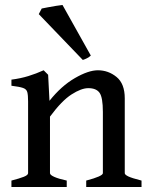

<svg xmlns="http://www.w3.org/2000/svg" viewBox="-20 -751 602 771"><path d="M326.2 0V-25.9Q393.1 -43.5 393.1 -55.7V-301.8Q393.1 -359.4 379.9 -378.2Q366.7 -397 334.5 -397Q306.6 -397 267.3 -371.8Q228 -346.7 180.7 -282.7V-55.7Q180.7 -48.3 198.5 -40.5Q216.3 -32.7 248 -25.9V0H25.9V-25.9Q58.1 -34.2 75.4 -41Q92.8 -47.9 92.8 -55.7V-343.8Q92.8 -369.1 89.6 -381.1Q86.4 -393.1 72.3 -397.9Q58.1 -402.8 25.9 -406.7V-431.2Q63 -436 94 -445.6Q125 -455.1 155.3 -468.8L173.3 -450.7L178.7 -346.2Q226.1 -405.8 280.5 -437.3Q335 -468.8 373 -468.8Q415 -468.8 448 -441.9Q481 -415 481 -356V-55.7Q481 -49.3 495.4 -42.5Q509.8 -35.6 548.3 -25.9V0ZM344.7 -527.8Q338.4 -522 329.6 -517.3Q320.8 -512.7 312.5 -510.3L135.7 -694.3L147.5 -716.8Q153.8 -718.3 170.9 -721.4Q188 -724.6 205.6 -727.5Q223.1 -730.5 231 -731Z"/></svg>

Font: Gentium Book Plus
Style: Regular
Weight: 400
Designer: Victor Gaultney, Annie Olsen, Iska Routamaa, Becca Hirsbrunner
Foundry: SIL International
Version: Version 6.101